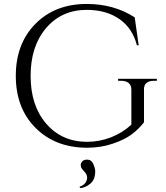

<svg xmlns="http://www.w3.org/2000/svg" viewBox="-20 -734 838 972"><path d="M419 -714Q557 -714 662 -646L682 -505H673Q651 -591 584.5 -637.5Q518 -684 419 -684Q292 -684 213.5 -592Q135 -500 135 -350Q135 -200 213.5 -108.5Q292 -17 419 -16Q484 -16 542.5 -39Q601 -62 645 -103V-280Q645 -302 631.5 -313.5Q618 -325 594 -325H578V-335H774V-325H759Q734 -325 721 -313.5Q708 -302 709 -280V-115Q683 -81 647 -54Q611 -27 550.5 -6.5Q490 14 419 14Q259 13 159.5 -87Q60 -187 60 -350Q60 -513 159.5 -613.5Q259 -714 419 -714ZM391 91Q399 74 420 74Q443 74 452.5 96.5Q462 119 462 133Q462 176 436.5 196.5Q411 217 385 218L383 211Q405 204 414 189Q430 162 410 138Q408 136 404 131.5Q400 127 398 124.5Q396 122 393 117.5Q390 113 390 109Q387 100 391 91Z"/></svg>

Font: Cinzel Decorative
Style: Regular
Weight: 400
Designer: Natanael Gama
Version: Version 1.001;PS 001.001;hotconv 1.0.56;makeotf.lib2.0.21325